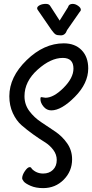

<svg xmlns="http://www.w3.org/2000/svg" viewBox="-20 -932 474 988"><path d="M202 36Q164 36 137 24Q110 12 102 1.5Q94 -9 94 -14Q94 -31 108 -51.5Q122 -72 133 -72Q140 -72 144 -63Q168 -39 202 -39Q233 -39 252.5 -58Q272 -77 272 -109Q272 -137 254 -161Q236 -185 209 -201.5Q182 -218 150 -241Q118 -264 91 -287.5Q64 -311 46 -350Q28 -389 28 -437Q28 -536 117 -622.5Q206 -709 308 -709Q366 -709 400 -674Q434 -639 434 -580Q434 -503 365 -433.5Q296 -364 244 -364Q220 -364 204 -383.5Q188 -403 188 -422Q188 -430 190 -431.5Q192 -433 200.5 -431Q209 -429 214 -429Q256 -429 307 -480Q358 -531 358 -579Q358 -634 303 -634Q241 -634 173.5 -573.5Q106 -513 106 -437Q106 -394 131 -360.5Q156 -327 192.5 -303Q229 -279 265 -254.5Q301 -230 326 -194Q351 -158 351 -112Q351 -51 308 -7.5Q265 36 202 36ZM245 -778 179 -874Q171 -884 171 -889Q171 -898 184 -905Q197 -912 216 -912Q232 -912 238 -902L287 -826L330 -895Q334 -912 354 -912Q368 -912 382 -902Q396 -892 396 -882Q396 -876 389 -869L325 -777Q316 -750 293 -750Q274 -750 266 -755Q258 -760 245 -778Z"/></svg>

Font: Grand Hotel
Style: Regular
Weight: 400
Designer: Brian J. Bonislawsky & Jim Lyles for Astigmatic (AOETI)
Foundry: Astigmatic (AOETI)
Version: Version 001.000